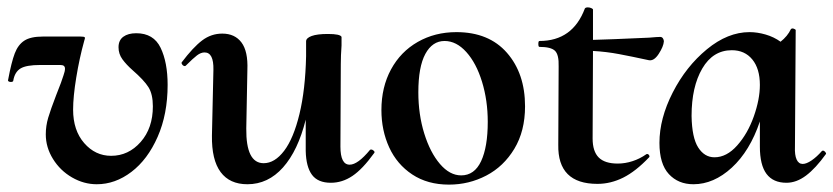

<svg xmlns="http://www.w3.org/2000/svg" viewBox="-20 -486 2257 520"><path d="M104 -122Q104 -145 110.5 -167Q117 -189 132 -228Q148 -268 152 -282Q156 -293 156 -300Q156 -305 153 -307.5Q150 -310 143 -310H89Q51 -310 35.5 -300.5Q20 -291 16 -268Q16 -264 9 -264Q6 -264 3.5 -265.5Q1 -267 2 -270Q11 -318 20 -341.5Q29 -365 46 -376Q63 -387 96 -387H198Q208 -387 209.5 -385Q211 -383 208 -375Q195 -328 186.5 -276Q178 -224 178 -189Q178 -133 208 -98.5Q238 -64 281 -64Q328 -64 361 -101.5Q394 -139 394 -198Q394 -231 382 -250Q370 -269 339 -296Q322 -311 311.5 -325.5Q301 -340 301 -358Q301 -377 314 -386.5Q327 -396 349 -396Q396 -396 415 -356.5Q434 -317 434 -256Q434 -177 407 -115.5Q380 -54 336 -20.5Q292 13 242 13Q207 13 175 -5.5Q143 -24 123.5 -55.5Q104 -87 104 -122Z M985 -81Q989 -81 992.5 -77.5Q996 -74 993 -71Q962 -28 934.5 -9.5Q907 9 876 9Q841 9 825 -12.5Q809 -34 808 -77V-162Q787 -78 746.5 -32.5Q706 13 650 13Q602 13 577.5 -20Q553 -53 554 -119L558 -297Q559 -344 534 -344Q524 -344 513.5 -336Q503 -328 484 -309Q482 -307 481 -307Q477 -307 474 -310.5Q471 -314 472 -317Q503 -358 527.5 -376.5Q552 -395 582 -395Q616 -395 634 -371Q652 -347 650 -297L647 -138Q646 -44 694 -44Q724 -44 749.5 -77.5Q775 -111 791 -177Q807 -243 809 -334V-374Q809 -383 824 -388.5Q839 -394 868 -394Q902 -394 905 -386V-363Q903 -335 903 -312L902 -89Q902 -40 927 -40Q949 -40 982 -80Q983 -81 985 -81Z M1013 -188Q1013 -250 1039 -298Q1065 -346 1111.5 -372.5Q1158 -399 1216 -399Q1304 -399 1353 -343Q1402 -287 1402 -198Q1402 -131 1373 -83Q1344 -35 1297 -10.5Q1250 14 1196 14Q1138 14 1096.5 -13.5Q1055 -41 1034 -87Q1013 -133 1013 -188ZM1301 -156Q1301 -214 1285.5 -264.5Q1270 -315 1243 -345Q1216 -375 1184 -375Q1151 -375 1132 -340Q1113 -305 1113 -236Q1113 -176 1129 -124.5Q1145 -73 1171.5 -42Q1198 -11 1229 -11Q1265 -11 1283 -49.5Q1301 -88 1301 -156Z M1778 -374Q1777 -360 1764 -340Q1751 -320 1737 -323Q1691 -333 1656.5 -339.5Q1622 -346 1586 -348L1585 -111Q1585 -76 1601.5 -59.5Q1618 -43 1653 -43Q1673 -43 1693 -49.5Q1713 -56 1730 -68L1732 -69Q1736 -69 1738 -65.5Q1740 -62 1738 -60Q1702 -22 1668 -5Q1634 12 1598 12Q1490 12 1492 -94L1493 -306Q1494 -338 1483 -348.5Q1472 -359 1441 -359Q1438 -359 1438 -367Q1438 -375 1441 -375Q1531 -375 1564 -463Q1566 -466 1572 -466Q1577 -466 1581.5 -464Q1586 -462 1586 -460V-378Q1628 -379 1738 -384Q1760 -386 1768 -386Q1773 -386 1775.5 -382Q1778 -378 1778 -374Z M2209 -78Q2212 -78 2215 -74.5Q2218 -71 2217 -69Q2189 -30 2163 -10.5Q2137 9 2110 9Q2074 9 2056 -15Q2038 -39 2038 -89V-157Q2011 -77 1962 -32Q1913 13 1858 13Q1817 13 1791.5 -14.5Q1766 -42 1766 -99Q1766 -165 1802 -235.5Q1838 -306 1894.5 -352.5Q1951 -399 2010 -399Q2031 -399 2053.5 -392.5Q2076 -386 2094 -373Q2113 -388 2122 -407Q2124 -409 2126 -409Q2129 -409 2132.5 -407Q2136 -405 2135 -404L2133 -89Q2132 -66 2137.5 -54Q2143 -42 2154 -42Q2164 -42 2178 -51.5Q2192 -61 2206 -77Q2207 -78 2209 -78ZM2038 -256Q2038 -300 2017.5 -325Q1997 -350 1962 -350Q1911 -350 1882 -300.5Q1853 -251 1853 -172Q1854 -113 1871 -86.5Q1888 -60 1915 -60Q1948 -60 1976.5 -92Q2005 -124 2021.5 -170.5Q2038 -217 2038 -256Z"/></svg>

Font: Cormorant Upright
Style: Bold
Weight: 700
Designer: Christian Thalmann (Catharsis Fonts)
Foundry: Catharsis Fonts
Version: Version 3.302